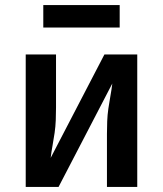

<svg xmlns="http://www.w3.org/2000/svg" viewBox="-20 -734 640 754"><path d="M81 0V-520H200V-312Q200 -287 199 -262Q198 -237 194.5 -212.5Q191 -188 186.5 -163.5Q182 -139 179 -114L390 -520H519V0H400V-208Q400 -233 401 -258Q402 -283 405.5 -307.5Q409 -332 413.5 -356.5Q418 -381 421 -406L210 0ZM150 -626V-714H450V-626Z"/></svg>

Font: Zed Sans Extended
Style: Bold
Weight: 700
Width: 7
Designer: Belleve Invis
Foundry: Belleve Invis
Version: Version 1.0.0; ttfautohint (v1.8.4)